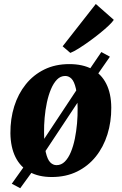

<svg xmlns="http://www.w3.org/2000/svg" viewBox="-20 -896 625 987"><path d="M84 71.5 40.5 48.5 113.5 -54 153.5 -101 416 -497.5 438 -536 501 -628.5 545 -604.5 480 -511 446 -470 183 -73 155.5 -27ZM336 -566.5Q405 -566.5 453 -541Q501 -515.5 526.2 -465.5Q551.5 -415.5 552 -343Q552.5 -270 532.2 -205.2Q512 -140.5 472.5 -91.2Q433 -42 376 -14Q319 14 246 14Q179 14 131.8 -12Q84.5 -38 59.5 -88.5Q34.5 -139 33.5 -211Q33 -285 53.2 -349.5Q73.5 -414 112.8 -462.8Q152 -511.5 208.2 -539Q264.5 -566.5 336 -566.5ZM315.5 -505.5Q291 -505.5 273 -487Q255 -468.5 242 -437.5Q229 -406.5 221 -368.8Q213 -331 209.5 -291Q206 -251 206.5 -215.5Q207 -149 215.5 -112.5Q224 -76 238.2 -61.5Q252.5 -47 270.5 -47Q295 -47 313.2 -65.2Q331.5 -83.5 344.2 -114.2Q357 -145 364.8 -183.2Q372.5 -221.5 376 -261.5Q379.5 -301.5 379 -338.5Q378.5 -405 370 -441.2Q361.5 -477.5 347.5 -491.5Q333.5 -505.5 315.5 -505.5ZM302 -658 472.5 -875.5 565 -794Q558.5 -783.5 539.8 -765.5Q521 -747.5 494.5 -726Q468 -704.5 439.5 -684Q411 -663.5 385.2 -647.2Q359.5 -631 341.5 -624Z"/></svg>

Font: Merriweather 24pt Black
Style: Italic
Weight: 900
Italic angle: -7.8°
Designer: Eben Sorkin
Foundry: Eben Sorkin
Version: Version 2.101